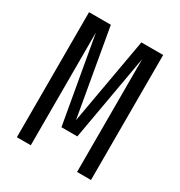

<svg xmlns="http://www.w3.org/2000/svg" viewBox="-166 -816 873 931"><g transform="rotate(30 270.5 -350.0)"><path d="M315 -150H226L141 -632V0H63V-700H185L270 -215L356 -700H478V0H400V-632Z"/></g></svg>

Font: Pathway Gothic One
Style: Regular
Weight: 400
Version: Version 1.003; ttfautohint (v1.8.4.7-5d5b);gftools[0.9.26]